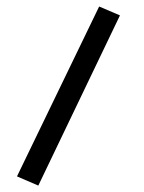

<svg xmlns="http://www.w3.org/2000/svg" viewBox="-20 -395 441 590"><path d="M284.7 -375 348.6 -347.7 97.7 175.3 32.2 147Z"/></svg>

Font: Sahel WOL
Style: WOL
Weight: 400
Foundry: Saber Rastikerdar (saber.rastikerdar@gmail.com)
Version: Version 1.0.0-alpha22